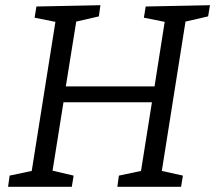

<svg xmlns="http://www.w3.org/2000/svg" viewBox="-20 -718 827 738"><path d="M11 0 17 -43 102 -61 193 -634 113 -650 120 -693 366 -698 360 -655 273 -635 233 -386H574L613 -634L533 -650L540 -693L787 -698L780 -655L693 -635L602 -61L683 -43L676 0H431L437 -43L522 -61L564 -325H224L182 -62L263 -43L256 0Z"/></svg>

Font: Bitter
Style: Italic
Weight: 400
Italic angle: -9°
Designer: Sol Matas, and Bitter project Authors
Foundry: Sol Matas
Version: Version 2.001